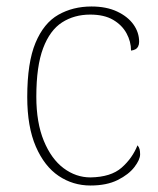

<svg xmlns="http://www.w3.org/2000/svg" viewBox="-20 -562 488 592"><path d="M259 10Q205 10 161 -19.5Q117 -49 90.5 -110Q64 -171 64 -263Q64 -369 89.5 -430Q115 -491 160 -516.5Q205 -542 262 -542Q308 -542 341 -526.5Q374 -511 391.5 -486.5Q409 -462 409 -433Q409 -425 406 -419Q403 -413 397.5 -410Q392 -407 384 -406Q384 -434 370 -459.5Q356 -485 328.5 -501Q301 -517 258 -517Q209 -517 171.5 -493Q134 -469 113 -413.5Q92 -358 92 -264Q92 -184 115 -128Q138 -72 176 -43.5Q214 -15 259 -15Q322 -16 355 -45Q388 -74 404 -114Q409 -108 410.5 -101.5Q412 -95 412 -86Q412 -70 394.5 -47Q377 -24 343 -7Q309 10 259 10Z"/></svg>

Font: Noto Rashi Hebrew Thin
Style: Regular
Weight: 250
Version: Version 1.006